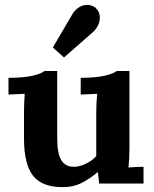

<svg xmlns="http://www.w3.org/2000/svg" viewBox="-20 -757 636 792"><path d="M15 0ZM510 -66Q540 -69 572 -69V0H389L384 -47H383Q347 -17 314 -1Q281 15 239 15Q153 15 116 -32.5Q79 -80 79 -186V-291Q79 -330 82 -370L15 -367V-436Q76 -436 113.5 -444.5Q151 -453 163 -464H216V-185Q216 -125 232.5 -97Q249 -69 285 -69Q308 -69 334 -81.5Q360 -94 377 -113V-291Q377 -334 381 -370L313 -367V-436Q373 -436 410.5 -444.5Q448 -453 461 -464H514V-146Q514 -103 510 -66ZM392 -684Q392 -669 384.5 -653Q377 -637 365 -626L244 -520L198 -561L280 -701Q291 -718 307 -727.5Q323 -737 340 -737Q358 -737 374 -725Q392 -708 392 -684Z"/></svg>

Font: Sumana
Style: Bold
Weight: 700
Designer: Cyreal, Alexei Vanyashin (Devanagari), Olga Karpushina (Latin)
Foundry: Cyreal
Version: Version 1.015;PS 001.015;hotconv 1.0.70;makeotf.lib2.5.58329